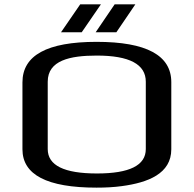

<svg xmlns="http://www.w3.org/2000/svg" viewBox="-20 -851 889 881"><path d="M766 -474C766 -597 652 -659 423 -659C196 -659 83 -597 83 -473V-166C83 -49 196 10 423 10C464 10 503 8 539 3C659 -13 766 -54 766 -166ZM424 -596C574 -596 649 -556 649 -476V-167C649 -92 574 -55 425 -55C274 -55 199 -92 199 -167V-476C199 -574 301 -596 424 -596ZM355 -703 443 -831H348L260 -703ZM514 -703 601 -831H506L419 -703Z"/></svg>

Font: Gamestation Extended
Style: Regular
Weight: 400
Width: 7
Designer: Jonas Hecksher
Foundry: Jonas Hecksher, Playtypeª, e-types AS
Version: Version 1.003